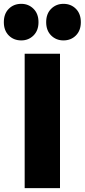

<svg xmlns="http://www.w3.org/2000/svg" viewBox="-49 -980 441 1000"><path d="M79.5 0V-700H263.5V0ZM62 -769.5Q22.5 -769.5 -3.2 -795.2Q-29 -821 -29 -864.5Q-29 -908.5 -3.2 -934.2Q22.5 -960 62 -960Q99.5 -960 125.5 -934.2Q151.5 -908.5 151.5 -864.5Q151.5 -821 125.5 -795.2Q99.5 -769.5 62 -769.5ZM281.5 -769.5Q243.5 -769.5 217.5 -795.2Q191.5 -821 191.5 -864.5Q191.5 -908.5 217.5 -934.2Q243.5 -960 281.5 -960Q320.5 -960 346.2 -934.2Q372 -908.5 372 -864.5Q372 -821 346.2 -795.2Q320.5 -769.5 281.5 -769.5Z"/></svg>

Font: Geologica Roman ExtraBold
Style: Regular
Weight: 800
Designer: Sindre Bremnes, Frode Helland
Foundry: Monokrom Skriftforlag AS
Version: Version 1.010;gftools[0.9.28]